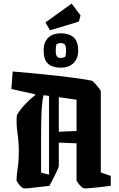

<svg xmlns="http://www.w3.org/2000/svg" viewBox="-20 -1030 659 1061"><path d="M73 -393Q87 -419 114.5 -449Q142 -479 175 -505L174 -509L43 -538L50 -635Q111 -630 178 -623.5Q245 -617 307 -610Q369 -603 417 -596Q465 -589 487 -584Q491 -584 503 -571Q515 -558 526 -544Q537 -530 537 -526V-77L592 -58V-3Q570 0 537.5 3.5Q505 7 478 9.5Q451 12 445 11Q432 7 418.5 -9.5Q405 -26 403 -33V-238L305 -242V-114Q305 -108 298 -92.5Q291 -77 281 -57L253 -3Q231 -1 200 3Q169 7 144 9.5Q119 12 113 11Q100 8 86.5 -9Q73 -26 71 -33Q73 -72 78.5 -108Q84 -144 84 -191Q84 -246 76.5 -295.5Q69 -345 73 -393ZM207 -76 251 -65V-500L221 -504Q216 -486 213 -458.5Q210 -431 208.5 -384.5Q207 -338 207 -263.5Q207 -189 207 -76ZM403 -479 305 -493V-302L403 -306ZM256 -863 231 -906 376 -1010 425 -945 416 -911Q383 -900 338 -887Q293 -874 256 -863ZM315 -656Q270 -656 245.5 -678Q221 -700 221 -752Q221 -796 246 -821Q271 -846 316 -846Q361 -846 386.5 -824Q412 -802 412 -750Q412 -706 386 -681Q360 -656 315 -656ZM315 -710Q330 -710 341 -717Q345 -729 345 -750Q345 -776 338 -784Q331 -792 316 -792Q303 -792 292 -785Q288 -773 288 -752Q288 -727 294.5 -718.5Q301 -710 315 -710Z"/></svg>

Font: Grenze Gotisch
Style: Bold
Weight: 700
Designer: Renata Polastri
Foundry: Omnibus-Type
Version: Version 1.001